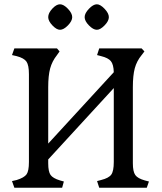

<svg xmlns="http://www.w3.org/2000/svg" viewBox="-20 -876 754 896"><path d="M675 -29 665 0H443L433 -31L452 -36Q488 -45 499.5 -61.5Q511 -78 511 -120V-465L205 -132V-114Q205 -75 216 -59.5Q227 -44 260 -34L278 -29L270 0H47L36 -31L58 -36Q93 -47 104 -62.5Q115 -78 115 -120V-530Q115 -572 103.5 -588.5Q92 -605 58 -614L36 -619L47 -650H246L258 -636L246 -619Q223 -590 214 -556.5Q205 -523 205 -469V-206L511 -539Q510 -575 497.5 -590.5Q485 -606 452 -614L433 -619L443 -650H641L654 -636L641 -619Q618 -591 609 -557.5Q600 -524 600 -469V-114Q600 -75 611.5 -59Q623 -43 656 -34ZM205 -796Q205 -815 224 -835.5Q243 -856 260 -856Q277 -856 297 -835Q317 -814 317 -796Q317 -778 297 -757.5Q277 -737 260 -737Q244 -737 224.5 -757.5Q205 -778 205 -796ZM375 -796Q375 -814 395 -835Q415 -856 432 -856Q448 -856 468 -835Q488 -814 488 -796Q488 -778 468 -757.5Q448 -737 432 -737Q415 -737 395 -757.5Q375 -778 375 -796Z"/></svg>

Font: Kurale
Style: Regular
Weight: 400
Designer: Eduardo Rodriguez Tunni
Foundry: Eduardo Rodriguez Tunni
Version: Version 2.000